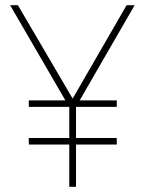

<svg xmlns="http://www.w3.org/2000/svg" viewBox="-20 -720 560 740"><path d="M91 -188H247V-308H91V-333H232L19 -700H49L260 -340L468 -700H499L287 -333H430V-308H273V-188H430V-163H273V0H247V-163H91Z"/></svg>

Font: Haskoy Thin
Style: Regular
Weight: 100
Designer: Ertekin Erdin
Foundry: Ertekin Erdin
Version: Version 2.000; ttfautohint (v1.8.4.7-5d5b)